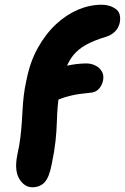

<svg xmlns="http://www.w3.org/2000/svg" viewBox="-20 -780 528 811"><path d="M117 11Q83 11 61.5 -24.5Q40 -60 53 -125Q62 -166 66 -199Q70 -232 72 -261.5Q74 -291 75.5 -319Q77 -347 80.5 -377Q84 -407 92 -443Q107 -519 140 -578Q173 -637 216.5 -677.5Q260 -718 309.5 -739Q359 -760 409 -760Q444 -760 468.5 -742.5Q493 -725 486 -685Q481 -662 466 -647Q451 -632 429 -625Q376 -609 343 -590.5Q310 -572 289 -546Q268 -520 255.5 -482.5Q243 -445 232 -391Q226 -360 223.5 -328.5Q221 -297 220 -261.5Q219 -226 214.5 -184Q210 -142 199 -89Q188 -30 168 -9.5Q148 11 117 11ZM176 -343Q148 -343 130 -358Q112 -373 116 -398Q123 -428 146 -451.5Q169 -475 203 -487Q246 -500 280.5 -506Q315 -512 345 -512Q365 -512 382.5 -503.5Q400 -495 410 -478.5Q420 -462 415 -439Q411 -419 397 -404Q383 -389 359 -388Q314 -384 283.5 -377Q253 -370 233.5 -362Q214 -354 200 -348.5Q186 -343 176 -343Z"/></svg>

Font: Shantell Sans Light
Style: Bold Italic
Weight: 700
Italic angle: -11°
Version: Version 1.011;[c5ecc13dd]